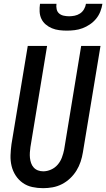

<svg xmlns="http://www.w3.org/2000/svg" viewBox="-20 -975 555 1003"><path d="M205 8Q176 8 148.5 2Q121 -4 99 -19.5Q77 -35 62 -58Q47 -81 40.5 -108Q34 -135 35 -164Q36 -193 40 -222L125 -735H226L139 -207Q137 -193 136 -178.5Q135 -164 136.5 -150Q138 -136 142.5 -123Q147 -110 156 -100Q165 -90 178 -85Q191 -80 206 -80Q226 -80 246.5 -89Q267 -98 281.5 -115Q296 -132 303.5 -152.5Q311 -173 315 -193L404 -735H505L413 -179Q409 -154 401 -130Q393 -106 379.5 -84Q366 -62 346.5 -43.5Q327 -25 303.5 -13Q280 -1 255 3.5Q230 8 205 8ZM329 -815Q309 -815 289 -817.5Q269 -820 251 -827.5Q233 -835 218.5 -847.5Q204 -860 196 -877Q188 -894 187 -914.5Q186 -935 189 -955H275Q273 -941 276 -927Q279 -913 289 -904.5Q299 -896 313 -893Q327 -890 341 -890Q355 -890 370 -893Q385 -896 398 -904.5Q411 -913 419 -927Q427 -941 429 -955H515Q512 -935 504 -914.5Q496 -894 482 -877Q468 -860 449.5 -847.5Q431 -835 411 -827.5Q391 -820 370 -817.5Q349 -815 329 -815Z"/></svg>

Font: Iosevka Semibold
Style: Italic
Weight: 600
Italic angle: -9°
Monospace: yes
Designer: Belleve Invis
Foundry: Belleve Invis
Version: Version 32.5.0; ttfautohint (v1.8.4)